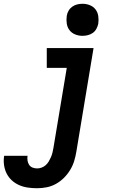

<svg xmlns="http://www.w3.org/2000/svg" viewBox="-89 -785 609 1018"><path d="M108 213Q83 213 58.5 209.5Q34 206 12.5 196.5Q-9 187 -26 171.5Q-43 156 -53.5 135.5Q-64 115 -67.5 90.5Q-71 66 -67 41H57Q55 54 57 66.5Q59 79 65.5 89Q72 99 83.5 103.5Q95 108 108 108Q120 108 132 103.5Q144 99 153.5 90.5Q163 82 169.5 71Q176 60 181 48.5Q186 37 189 25Q192 13 194 1L265 -425H159V-530H407L316 18Q312 43 304.5 68Q297 93 283 116Q269 139 250 158Q231 177 207.5 190Q184 203 158.5 208Q133 213 108 213ZM348 -595Q328 -595 309.5 -602.5Q291 -610 279.5 -625Q268 -640 265 -660Q262 -680 265 -701Q267 -715 274.5 -728Q282 -741 294 -749.5Q306 -758 320 -761.5Q334 -765 348 -765Q369 -765 387.5 -757.5Q406 -750 417.5 -735Q429 -720 432 -700Q435 -680 432 -659Q429 -645 422 -632Q415 -619 403 -610.5Q391 -602 376.5 -598.5Q362 -595 348 -595Z"/></svg>

Font: Iosevka Curly Slab XBdObl
Style: Regular
Weight: 800
Italic angle: -9°
Monospace: yes
Designer: Belleve Invis
Foundry: Belleve Invis
Version: Version 11.1.0; ttfautohint (v1.8.3)